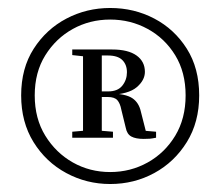

<svg xmlns="http://www.w3.org/2000/svg" viewBox="-20 -807 552 481"><path d="M371 -477V-462Q361 -460 355.5 -459.5Q350 -459 340 -459Q320 -459 309 -465Q298 -471 295 -487L284 -532Q281 -548 274 -556Q267 -564 250 -564H212V-578H251Q275 -578 286.5 -592.5Q298 -607 298 -626Q298 -645 286.5 -656.5Q275 -668 250 -668H212V-683H261Q301 -683 322 -668Q343 -653 343 -627Q343 -606 322.5 -588.5Q302 -571 253 -569L256 -573Q295 -572 311.5 -561Q328 -550 333 -527L348 -468L324 -481ZM207 -481H215L263 -477V-462H161V-477ZM207 -664 161 -669V-683H212V-667ZM67 -568Q67 -510 93.5 -467Q120 -424 162.5 -400Q205 -376 256 -376Q307 -376 350 -400Q393 -424 419 -467Q445 -510 445 -568Q445 -626 419 -668.5Q393 -711 350 -734.5Q307 -758 256 -758Q205 -758 162.5 -734.5Q120 -711 93.5 -668.5Q67 -626 67 -568ZM188 -462V-683H235V-462ZM33 -568Q33 -636 64.5 -685Q96 -734 146.5 -760.5Q197 -787 256 -787Q316 -787 366.5 -760.5Q417 -734 448 -685Q479 -636 479 -568Q479 -501 448 -451Q417 -401 366.5 -373.5Q316 -346 256 -346Q197 -346 146 -373.5Q95 -401 64 -451Q33 -501 33 -568Z"/></svg>

Font: Noto Serif TC SemiBold
Style: Regular
Weight: 600
Version: Version 2.002-H1;hotconv 1.1.0;makeotfexe 2.6.0